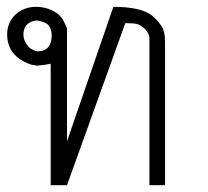

<svg xmlns="http://www.w3.org/2000/svg" viewBox="-20 -544 610 564"><path d="M426.8 -498Q438 -488.3 445.1 -479.7Q452.1 -471.2 456.1 -464.8Q460 -458 462.4 -447.5Q464.8 -437 464.8 -422.9V0H418.9V-430.2Q418.9 -450.2 397 -465.8Q388.7 -473.6 373 -475.1L348.1 -476.1L176.8 0H128.9V-356.9L113.8 -354L88.9 -351.1L71.8 -354Q1 -378.4 1 -442.9Q1 -460.4 7.3 -475.3Q13.7 -490.2 25.1 -501Q36.6 -511.7 52 -517.8Q67.4 -523.9 85.9 -523.9Q124 -523.9 152.8 -501L164.1 -487.8L170.9 -474.1Q176.8 -462.9 176.8 -458V-128.9L313 -523.9Q395 -523.9 426.8 -498ZM87.9 -483.9Q48.8 -479.5 48.8 -441.9Q48.8 -425.3 61 -410.2Q68.4 -398.9 88.9 -393.1Q131.8 -393.1 131.8 -439.9Q131.8 -460.9 120.1 -472.2Q108.9 -481 87.9 -483.9Z"/></svg>

Font: Defago Noto Sans
Style: Regular
Weight: 400
Designer: John M. Durdin
Foundry: Lao IT Dev Co., Ltd.
Version: Version 1.000 2007 initial release